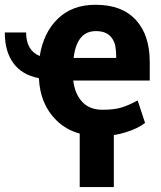

<svg xmlns="http://www.w3.org/2000/svg" viewBox="-53 -558 671 802"><path d="M422.5 223.5H280V0Q222 -16 181.5 -56.5Q114.5 -123 109.5 -231.5Q39 -245 3 -294Q-33 -343 -33 -422.5H56Q56 -385.5 70.2 -360.5Q84.5 -335.5 113 -324Q128.5 -422 188.8 -480Q249 -538 344.5 -538H347Q456.5 -538 514.5 -474.8Q572.5 -411.5 572.5 -299.5V-221.5H253Q259.5 -166 290.2 -132.8Q321 -99.5 375 -99.5Q423.5 -99.5 454 -108.8Q484.5 -118 522 -138.5L553 -44.5Q521.5 -20.5 472.5 -5.5Q449 2 422.5 6ZM432.5 -316Q432.5 -345.5 428.8 -365.5Q425 -385.5 412 -402Q391.5 -428 348.5 -428Q348 -428 347 -428Q268 -428 254.5 -316Z"/></svg>

Font: Roberto Sans
Style: Bold
Weight: 700
Designer: Google (font) & Cristiano Sobral (main changes)
Version: Version 1.000;October 12, 2021;FontCreator 14.0.0.2814 64-bi